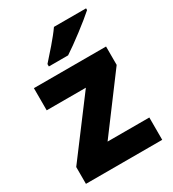

<svg xmlns="http://www.w3.org/2000/svg" viewBox="-185 -867 870 968"><g transform="rotate(-30 249.5 -383.0)"><path d="M470 -756V-766H283C252 -721 194 -657 161 -620V-606H273C326 -640 428 -718 470 -756ZM471 0V-130H228L461 -442V-549H41V-420H269L27 -98V0Z"/></g></svg>

Font: Noto Sans Lao UI ExtBd
Style: Regular
Weight: 800
Designer: Monotype Design Team
Foundry: Monotype Imaging Inc.
Version: Version 2.000